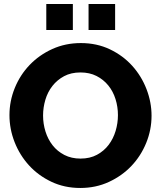

<svg xmlns="http://www.w3.org/2000/svg" viewBox="-20 -928 800 954"><path d="M210 -779V-908H342V-779ZM420 -779V-908H552V-779ZM379 6Q300 6 235 -25Q170 -56 124 -106.5Q78 -157 52.5 -222Q27 -287 27 -356Q27 -426 53.5 -491Q80 -556 127.5 -605.5Q175 -655 240 -684.5Q305 -714 382 -714Q461 -714 526 -683Q591 -652 637 -601Q683 -550 708 -485Q733 -420 733 -353Q733 -283 706.5 -218Q680 -153 633 -103.5Q586 -54 521 -24Q456 6 379 6ZM194 -354Q194 -313 206 -274.5Q218 -236 241.5 -206Q265 -176 300 -158Q335 -140 380 -140Q427 -140 462 -159Q497 -178 520 -208.5Q543 -239 554.5 -277.5Q566 -316 566 -356Q566 -397 554 -435.5Q542 -474 518 -503.5Q494 -533 459.5 -550.5Q425 -568 380 -568Q333 -568 298.5 -549.5Q264 -531 240.5 -501Q217 -471 205.5 -432.5Q194 -394 194 -354Z"/></svg>

Font: Boldmen
Style: Bold
Weight: 700
Designer: Matt McInerney, Pablo Impallari, Rodrigo Fuenzalida
Foundry: LIVING CONCEPT
Version: Version 1.000